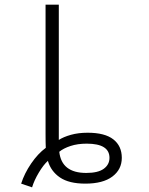

<svg xmlns="http://www.w3.org/2000/svg" viewBox="-20 -780 640 826"><path d="M71 10Q85 -34 114 -76.5Q143 -119 177 -144Q176 -163 176 -202V-760H233V-178Q253 -191 285 -200Q317 -209 357 -209Q431 -209 467.5 -180.5Q504 -152 504 -101Q504 -51 463.5 -20.5Q423 10 347 10Q277 10 238 -16.5Q199 -43 186 -88Q167 -71 147 -37.5Q127 -4 118 26ZM451 -101Q451 -162 353 -162Q314 -162 283.5 -152Q253 -142 235 -127Q245 -36 351 -36Q402 -36 426.5 -54Q451 -72 451 -101Z"/></svg>

Font: Noto Sans Mono UI Light
Style: Regular
Weight: 300
Monospace: yes
Designer: Monotype Design team
Foundry: Monotype Imaging Inc.
Version: Version 1.000